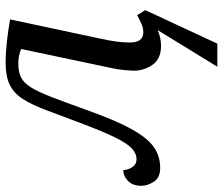

<svg xmlns="http://www.w3.org/2000/svg" viewBox="-75 -507 792 682"><g transform="rotate(-90 321.0 -166.0)"><path d="M555 -2Q528 10 499 10Q453 10 432 -20Q411 -50 411 -85Q411 -96 413 -119.5Q415 -143 422 -174L488 -487Q463 -497 437 -497Q407 -497 387.5 -487.5Q368 -478 352 -452.5Q336 -427 318 -380.5Q300 -334 273 -259Q236 -154 204 -96Q172 -38 139.5 -15.5Q107 7 65 7Q31 7 16.5 -15.5Q2 -38 2 -60Q2 -90 19 -107Q36 -124 58 -124Q58 -108 68 -92.5Q78 -77 97 -77Q116 -77 134 -93Q152 -109 173.5 -152.5Q195 -196 225 -276Q252 -348 271 -398.5Q290 -449 310.5 -481Q331 -513 361 -527.5Q391 -542 439 -542Q474 -542 515 -537.5Q556 -533 593 -526L524 -202Q518 -175 514.5 -149.5Q511 -124 511 -101Q511 -53 547 -53Q561 -53 575 -58.5Q589 -64 608 -75L626 -46L507 210H425Z"/></g></svg>

Font: NotoSerif-Italic
Style: Regular
Weight: 400
Italic angle: -12°
Designer: Monotype Design Team
Foundry: Monotype Imaging Inc.
Version: Version 2.007; ttfautohint (v1.8) -l 8 -r 50 -G 200 -x 14 -D